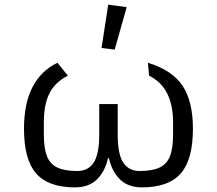

<svg xmlns="http://www.w3.org/2000/svg" viewBox="-20 -800 940 832"><path d="M490 -217Q490 -132 514 -95.5Q538 -59 585 -59Q640 -59 671.5 -74Q703 -89 716.5 -123Q730 -157 730 -217V-269Q730 -421 626 -472L621 -528Q726 -496 771 -428.5Q816 -361 816 -242Q816 -108 763 -48Q710 12 595 12Q536 12 500.5 -22Q465 -56 452 -115H448Q435 -56 399.5 -22Q364 12 305 12Q190 12 137 -48Q84 -108 84 -242Q84 -352 121 -423Q158 -494 229 -528L274 -472Q220 -445 195 -397Q170 -349 170 -269V-217Q170 -157 183.5 -123Q197 -89 228.5 -74Q260 -59 315 -59Q362 -59 386 -95.5Q410 -132 410 -217V-349H490ZM420 -592 449 -780 529 -769 477 -585Z"/></svg>

Font: iA Writer Quattro V
Style: Regular
Weight: 400
Designer: Mike Abbink, Paul van der Laan, Pieter van Rosmalen, Oliver Reichenstein
Foundry: Information Architects Inc.
Version: Version 2.000